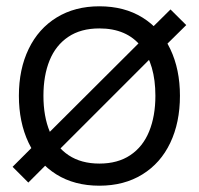

<svg xmlns="http://www.w3.org/2000/svg" viewBox="-20 -575 632 610"><path d="M70 5 20 -45 105 -130 126 -144 436.7 -453.7 448.7 -472.7 521.7 -545 571.7 -495.3 489.3 -414 471 -402.3 166.7 -98 151 -76ZM295.7 15Q216.5 15 158.8 -21.1Q101.2 -57.2 70.6 -121.9Q40 -186.7 40 -270.7Q40 -355.2 71.1 -419.6Q102.2 -484 160.1 -519.5Q218 -555 295.7 -555Q375.2 -555 432.9 -519.1Q490.7 -483.2 521.2 -418.8Q551.7 -354.5 551.7 -270.7Q551.7 -185.7 520.9 -121.1Q490.2 -56.5 432.2 -20.8Q374.3 15 295.7 15ZM295.7 -55.3Q354.2 -55.3 394.1 -82.1Q434 -108.8 453.8 -157.4Q473.7 -206 473.7 -270.7Q473.7 -370.5 428.2 -427.6Q382.7 -484.7 295.7 -484.7Q236.5 -484.7 196.8 -457.8Q157 -431 137.5 -383Q118 -335 118 -270.7Q118 -205 138.2 -156.5Q158.5 -108 198.2 -81.7Q238 -55.3 295.7 -55.3Z"/></svg>

Font: Manrope
Style: Regular
Weight: 400
Designer: Mikhail Sharanda
Foundry: Mikhail Sharanda
Version: Version 4.503